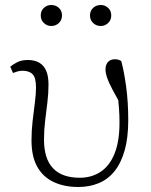

<svg xmlns="http://www.w3.org/2000/svg" viewBox="-20 -736 603 768"><path d="M293 12Q237 12 194.5 -8Q152 -28 129 -69Q106 -110 106 -175Q106 -214 110.5 -252.5Q115 -291 119.5 -325.5Q124 -360 124 -386Q124 -425 110.5 -439Q97 -453 70 -453Q59 -453 49 -450Q39 -447 32 -444L21 -469Q31 -478 48.5 -487Q66 -496 91 -496Q119 -496 137.5 -485Q156 -474 165 -452.5Q174 -431 174 -398Q174 -363 169.5 -326Q165 -289 160.5 -252.5Q156 -216 156 -178Q156 -101 192 -63Q228 -25 299 -25Q346 -25 382 -48.5Q418 -72 438 -121Q458 -170 458 -246Q458 -275 456 -301.5Q454 -328 451 -359L467 -358L470 -304Q444 -351 429 -379.5Q414 -408 408 -426Q402 -444 402 -458Q402 -477 412 -488Q422 -499 439 -499Q448 -499 454 -497Q460 -495 465 -492Q476 -452 484.5 -390Q493 -328 493 -255Q493 -185 478.5 -134Q464 -83 437.5 -50.5Q411 -18 374 -3Q337 12 293 12ZM185 -632Q168 -632 155.5 -644Q143 -656 143 -674Q143 -693 155.5 -704.5Q168 -716 185 -716Q203 -716 215.5 -704.5Q228 -693 228 -674Q228 -656 215.5 -644Q203 -632 185 -632ZM383 -632Q365 -632 352.5 -644Q340 -656 340 -674Q340 -693 352.5 -704.5Q365 -716 383 -716Q400 -716 412.5 -704.5Q425 -693 425 -674Q425 -656 412.5 -644Q400 -632 383 -632Z"/></svg>

Font: Source Serif 4 Light
Style: Regular
Weight: 300
Designer: Frank Grießhammer
Foundry: Adobe Systems Incorporated
Version: Version 4.004;hotconv 1.0.116;makeotfexe 2.5.65601